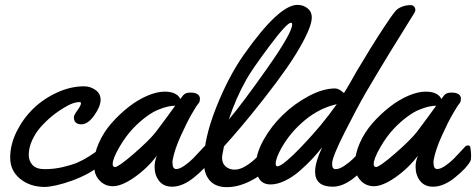

<svg xmlns="http://www.w3.org/2000/svg" viewBox="-20 -753 1963 792"><path d="M422.9 -144Q423.3 -141.1 423.3 -136.2Q423.3 -108.9 401.6 -83.3Q379.9 -57.6 347.7 -39.8Q315.4 -22 278.8 -8.5Q242.2 4.9 211.9 11.5Q181.6 18.1 164.6 18.1Q104 18.1 63 -15.4Q22 -48.8 22 -103Q22 -156.7 48.8 -210.7Q75.7 -264.6 117.9 -305.4Q160.2 -346.2 216.1 -371.6Q272 -397 326.7 -397Q353 -397 374 -381.8Q395 -366.7 395 -341.8Q395 -314 368.9 -277.1Q342.8 -240.2 315.9 -240.2Q284.7 -240.2 284.7 -270Q284.7 -277.8 299.3 -297.9Q314 -317.9 314 -327.1Q314 -332 308.6 -332Q281.7 -332 246.6 -310.1Q220.2 -294.9 195.1 -274.4Q169.9 -253.9 147.7 -228.8Q125.5 -203.6 112.1 -173.3Q98.6 -143.1 98.6 -113.8Q98.6 -89.8 114 -72.5Q129.4 -55.2 164.6 -55.2Q202.1 -55.2 238.8 -63.7Q275.4 -72.3 299.1 -82.3Q322.8 -92.3 347.9 -108.4Q373 -124.5 380.4 -130.6Q387.7 -136.7 399.4 -147Q401.4 -148.4 401.9 -148.9Q407.2 -153.3 411.6 -153.3Q420.4 -153.3 422.9 -144Z M843.8 -144Q846.7 -125 846.7 -109.9Q846.7 -94.7 843.8 -88.9Q829.6 -61 781.5 -22Q733.4 17.1 690.4 17.1Q654.8 17.1 636.2 -6.8Q617.7 -30.8 617.7 -64.5Q617.7 -88.9 627.4 -110.8Q586.9 -58.1 534.4 -21.5Q481.9 15.1 445.8 15.1Q415.5 15.1 394.5 -4.6Q373.5 -24.4 369.6 -51.8Q367.7 -63 367.7 -76.2Q367.7 -118.2 387.5 -162.8Q407.2 -207.5 439.5 -244.4Q471.7 -281.2 510 -311.3Q548.3 -341.3 587.9 -358.2Q627.4 -375 659.7 -375Q686 -375 702.6 -366.2Q719.2 -357.4 723.6 -344.2Q735.4 -361.8 743.4 -366.5Q751.5 -371.1 767.6 -371.1Q784.2 -371.1 794.4 -364.7Q804.7 -358.4 804.7 -345.7Q804.7 -332 797.9 -325.2Q792 -319.3 771.2 -283.4Q750.5 -247.6 725.3 -191.7Q700.2 -135.7 692.9 -96.2Q691.4 -91.3 691.4 -82.5Q691.4 -55.7 707 -55.7Q720.7 -55.7 740.7 -69.6Q760.7 -83.5 776.4 -99.4Q792 -115.2 806.9 -131.8Q821.8 -148.4 822.8 -148.9Q827.6 -153.3 833.5 -153.3Q842.8 -153.3 843.8 -144ZM702.6 -316.9Q688 -316.9 671.6 -313.2Q655.3 -309.6 632.8 -300.5Q610.4 -291.5 583.5 -271.7Q556.6 -252 529.8 -224.1Q498 -190.9 471.4 -144.5Q444.8 -98.1 444.8 -76.2Q444.8 -64 454.6 -64Q468.3 -64 530.8 -117.9Q593.3 -171.9 621.6 -207Q634.3 -223.1 664.6 -264.6Q694.8 -306.2 702.6 -316.9Z M1266.1 -682.1Q1266.1 -650.4 1235.8 -592Q1205.6 -533.7 1163.1 -472.9Q1120.6 -412.1 1066.9 -343.8Q1013.2 -275.4 974.1 -229.5Q935.1 -183.6 903.8 -148.9Q903.3 -143.1 899.7 -127.2Q896 -111.3 896 -102.1Q896 -79.1 910.9 -66.2Q925.8 -53.2 948.7 -53.2Q969.7 -53.2 994.9 -68.8Q1020 -84.5 1038.6 -103.5Q1057.1 -122.6 1074.5 -138.2Q1091.8 -153.8 1098.1 -153.8Q1110.8 -153.8 1110.8 -118.2V-108.4Q1110.8 -98.1 1106.9 -88.9Q1103 -79.6 1099.9 -75.7Q1096.7 -71.8 1087.9 -62Q1057.6 -27.8 1009 -4.4Q960.4 19 916 19Q868.7 19 844.7 -9Q820.8 -37.1 820.8 -85.9Q820.8 -181.2 871.8 -309.8Q922.9 -438.5 986.8 -528.8Q1130.9 -732.9 1207 -732.9Q1230.5 -732.9 1248.3 -719Q1266.1 -705.1 1266.1 -682.1ZM1185.1 -651.9Q1185.1 -659.2 1180.2 -659.2Q1163.1 -659.2 1090.3 -561.5Q1017.6 -463.9 996.1 -424.8Q952.6 -347.7 923.8 -259.8Q981.4 -328.1 1083.3 -472.9Q1185.1 -617.7 1185.1 -651.9Z M1693.4 -710.9Q1693.4 -708 1689 -699.2Q1674.3 -675.3 1640.1 -620.4Q1606 -565.4 1586.9 -534.4Q1567.9 -503.4 1540.3 -457.5Q1512.7 -411.6 1490.2 -373Q1454.6 -311.5 1402.3 -208.3Q1350.1 -105 1350.1 -79.1V-75.2Q1350.1 -55.2 1364.7 -55.2Q1379.4 -55.2 1400.1 -68.8Q1420.9 -82.5 1436.5 -98.1Q1452.1 -113.8 1468 -130.6Q1483.9 -147.5 1485.4 -148.9Q1490.7 -153.3 1496.1 -153.3Q1504.4 -153.3 1506.8 -142.8Q1509.3 -132.3 1509.3 -109.9Q1509.3 -94.7 1506.3 -88.9Q1492.2 -61.5 1444.1 -22.2Q1396 17.1 1353 17.1Q1279.8 17.1 1279.8 -44.9Q1279.8 -83.5 1309.1 -146Q1289.6 -120.6 1267.3 -96.9Q1245.1 -73.2 1216.3 -48.1Q1187.5 -22.9 1155.8 -7.6Q1124 7.8 1096.2 7.8Q1064.9 7.8 1050 -14.2Q1035.2 -36.1 1035.2 -68.8Q1035.2 -118.7 1067.4 -176.3Q1099.6 -233.9 1147.7 -280Q1195.8 -326.2 1254.4 -357.2Q1313 -388.2 1362.3 -388.2Q1377.9 -388.2 1398.9 -369.1Q1410.2 -386.7 1428.5 -418.9Q1446.8 -451.2 1451.2 -459Q1511.7 -561 1561 -636.2Q1596.7 -690.4 1609.4 -705.1Q1619.1 -717.8 1637 -724.9Q1654.8 -731.9 1673.3 -731.9Q1682.6 -731.9 1688 -726.1Q1693.4 -720.2 1693.4 -710.9ZM1369.1 -323.2Q1298.8 -307.6 1238.3 -257.8Q1177.7 -208 1140.1 -141.1Q1117.2 -99.1 1117.2 -78.1Q1117.2 -66.9 1124 -66.9Q1135.3 -66.9 1161.6 -88.9Q1188 -110.8 1218 -142.3Q1248 -173.8 1269.3 -197.8Q1290.5 -221.7 1302.2 -235.8Q1340.8 -282.7 1369.1 -323.2Z M1920.4 -144Q1923.3 -125 1923.3 -109.9Q1923.3 -94.7 1920.4 -88.9Q1906.2 -61 1858.2 -22Q1810.1 17.1 1767.1 17.1Q1731.4 17.1 1712.9 -6.8Q1694.3 -30.8 1694.3 -64.5Q1694.3 -88.9 1704.1 -110.8Q1663.6 -58.1 1611.1 -21.5Q1558.6 15.1 1522.5 15.1Q1492.2 15.1 1471.2 -4.6Q1450.2 -24.4 1446.3 -51.8Q1444.3 -63 1444.3 -76.2Q1444.3 -118.2 1464.1 -162.8Q1483.9 -207.5 1516.1 -244.4Q1548.3 -281.2 1586.7 -311.3Q1625 -341.3 1664.6 -358.2Q1704.1 -375 1736.3 -375Q1762.7 -375 1779.3 -366.2Q1795.9 -357.4 1800.3 -344.2Q1812 -361.8 1820.1 -366.5Q1828.1 -371.1 1844.2 -371.1Q1860.8 -371.1 1871.1 -364.7Q1881.3 -358.4 1881.3 -345.7Q1881.3 -332 1874.5 -325.2Q1868.7 -319.3 1847.9 -283.4Q1827.1 -247.6 1802 -191.7Q1776.9 -135.7 1769.5 -96.2Q1768.1 -91.3 1768.1 -82.5Q1768.1 -55.7 1783.7 -55.7Q1797.4 -55.7 1817.4 -69.6Q1837.4 -83.5 1853 -99.4Q1868.7 -115.2 1883.5 -131.8Q1898.4 -148.4 1899.4 -148.9Q1904.3 -153.3 1910.2 -153.3Q1919.4 -153.3 1920.4 -144ZM1779.3 -316.9Q1764.6 -316.9 1748.3 -313.2Q1731.9 -309.6 1709.5 -300.5Q1687 -291.5 1660.2 -271.7Q1633.3 -252 1606.4 -224.1Q1574.7 -190.9 1548.1 -144.5Q1521.5 -98.1 1521.5 -76.2Q1521.5 -64 1531.2 -64Q1544.9 -64 1607.4 -117.9Q1669.9 -171.9 1698.2 -207Q1710.9 -223.1 1741.2 -264.6Q1771.5 -306.2 1779.3 -316.9Z"/></svg>

Font: Yellowtail
Style: Regular
Weight: 400
Designer: Astigmatic (AOETI)
Foundry: Astigmatic (AOETI)
Version: Version 1.000